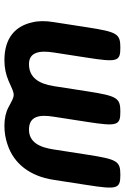

<svg xmlns="http://www.w3.org/2000/svg" viewBox="136 -704 578 891"><g transform="rotate(90 425.5 -259.0)"><path d="M582 -104C521 -104 511 -150 522 -218L546 -373C568 -514 563 -528 499 -528C435 -528 426 -514 404 -373L380 -218C369 -149 340 -104 278 -104C222 -104 214 -154 224 -218L248 -373C270 -514 266 -528 202 -528C137 -528 129 -514 107 -373L83 -218C77 -181 77 -148 84 -120C101 -42 155 10 260 10C296 10 327 3 355 -9C426 -41 418 -41 478 -9C500 3 529 10 564 10C595 10 625 5 653 -5C739 -34 798 -107 815 -218L839 -373C861 -514 857 -528 792 -528C728 -528 720 -514 698 -373L674 -218C664 -152 640 -104 582 -104Z"/></g></svg>

Font: Asimov Print
Style: AIt
Weight: 500
Designer: Google
Version: Version 2.000980: 2014